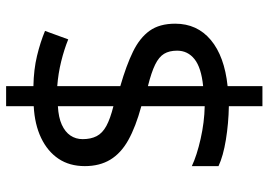

<svg xmlns="http://www.w3.org/2000/svg" viewBox="-142 -656 857 612"><g transform="rotate(-90 286.0 -350.5)"><path d="M253 -49Q198 -50 146 -58.5Q94 -67 62 -82V-167Q96 -151 149 -139Q202 -127 253 -126V-328Q187 -346 145 -369.5Q103 -393 82.5 -427Q62 -461 62 -508Q62 -557 85.5 -592Q109 -627 152 -647.5Q195 -668 253 -671V-759H317V-672Q370 -671 413.5 -660.5Q457 -650 493 -635L466 -561Q434 -574 395.5 -583.5Q357 -593 317 -596V-395Q383 -376 427 -354.5Q471 -333 493.5 -301.5Q516 -270 516 -220Q516 -150 464 -106.5Q412 -63 317 -53V58H253ZM317 -131Q376 -137 403 -158.5Q430 -180 430 -214Q430 -239 420 -255.5Q410 -272 385.5 -284Q361 -296 317 -307ZM253 -594Q217 -592 194 -581.5Q171 -571 159.5 -554Q148 -537 148 -515Q148 -489 157.5 -470.5Q167 -452 190 -439.5Q213 -427 253 -417Z"/></g></svg>

Font: lmalayalam05
Style: Book
Weight: 400
Designer: Jelle Bosma - Monotype Design Team
Foundry: Monotype Imaging Inc.
Version: Version 2.003